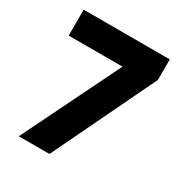

<svg xmlns="http://www.w3.org/2000/svg" viewBox="-164 -823 898 946"><g transform="rotate(30 285.0 -350.0)"><path d="M75.5 0 346.5 -552.5H40.5V-700H530.5V-583.5L250 0Z"/></g></svg>

Font: Geologica Thin Roman
Style: Bold
Weight: 700
Version: Version 1.010;gftools[0.9.28]